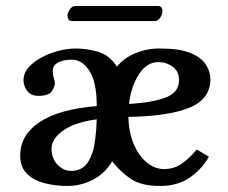

<svg xmlns="http://www.w3.org/2000/svg" viewBox="-20 -605 755 637"><path d="M493 -535H219Q211 -535 207.5 -540.5Q204 -546 204 -553Q204 -562 211.5 -573.5Q219 -585 229 -585H505Q513 -585 516 -579.5Q519 -574 519 -568Q519 -558 511.5 -546.5Q504 -535 493 -535ZM230 -444Q268 -444 305 -433.5Q342 -423 368 -384Q391 -413 430.5 -429Q470 -445 513 -444Q575 -444 611 -429.5Q647 -415 662.5 -391.5Q678 -368 678 -342Q678 -278 611.5 -249Q545 -220 406 -217Q407 -167 423.5 -127.5Q440 -88 467 -66Q494 -44 524 -44Q556 -44 581.5 -61Q607 -78 633 -109L673 -85Q651 -45 610.5 -16.5Q570 12 511 12Q450 12 415.5 -10.5Q381 -33 352 -70Q329 -30 289 -9Q249 12 202 12Q165 12 129 3Q93 -6 70 -28Q47 -50 47 -89Q47 -157 111.5 -200Q176 -243 301 -253Q301 -332 277 -369.5Q253 -407 218 -407Q190 -407 172.5 -397.5Q155 -388 155 -371Q155 -356 158.5 -346.5Q162 -337 162 -328Q162 -318 152 -302.5Q142 -287 108 -287Q82 -287 70 -303.5Q58 -320 58 -339Q58 -362 74.5 -381Q91 -400 117 -414Q143 -428 173 -436Q203 -444 230 -444ZM506 -399Q467 -399 441 -359Q415 -319 408 -260Q488 -265 531 -282Q574 -299 574 -339Q574 -368 553 -383.5Q532 -399 506 -399ZM288 -103Q292 -114 296 -144Q300 -174 301 -209Q230 -200 190.5 -172.5Q151 -145 151 -111Q151 -80 170.5 -59Q190 -38 217 -38Q240 -38 257.5 -51Q275 -64 288 -103Z"/></svg>

Font: Libertinus Serif SemiBold
Style: Regular
Weight: 600
Designer: Philipp H. Poll, Khaled Hosny
Foundry: Caleb Maclennan
Version: Version 7.051;RELEASE